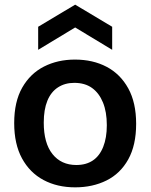

<svg xmlns="http://www.w3.org/2000/svg" viewBox="-20 -792 647 825"><path d="M303 13Q226 13 167 -18.5Q108 -50 74.5 -111.5Q41 -173 41 -263Q41 -355 75.5 -415.5Q110 -476 169 -506Q228 -536 302 -536Q379 -536 438 -505Q497 -474 531 -412.5Q565 -351 565 -260Q565 -168 531 -107Q497 -46 437.5 -16.5Q378 13 303 13ZM308 -83Q350 -83 379 -102.5Q408 -122 423.5 -161Q439 -200 439 -254Q439 -311 422.5 -351.5Q406 -392 375.5 -414Q345 -436 299 -436Q259 -436 229 -416.5Q199 -397 183.5 -359Q168 -321 168 -265Q168 -177 205.5 -130Q243 -83 308 -83ZM144 -578V-677L303 -772L462 -677V-578L303 -674Z"/></svg>

Font: Bricolage Grotesque 96pt ExtraBold SemiBold
Style: Regular
Weight: 600
Version: Version 1.001;gftools[0.9.33.dev8+g029e19f]